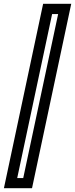

<svg xmlns="http://www.w3.org/2000/svg" viewBox="-42 -770 392 1004"><path d="M-21.5 214 183.5 -750H330.5L125.5 214ZM48 161H79.5L262 -696.5H230.5Z"/></svg>

Font: Tourney Thin SemiBold
Style: Italic
Weight: 600
Italic angle: -12°
Version: Version 1.015